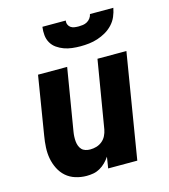

<svg xmlns="http://www.w3.org/2000/svg" viewBox="-112 -839 825 936"><g transform="rotate(-15 300.0 -371.0)"><path d="M210 8Q181 8 154 -0.5Q127 -9 107 -26.5Q87 -44 74.5 -69Q62 -94 57 -121Q52 -148 53.5 -177Q55 -206 60 -235L108 -530H255L203 -216Q201 -204 200.5 -192Q200 -180 201 -168.5Q202 -157 206 -146Q210 -135 217.5 -127Q225 -119 236.5 -115.5Q248 -112 260 -112Q276 -112 291.5 -116.5Q307 -121 320 -131.5Q333 -142 340.5 -157Q348 -172 351 -188L408 -530H554L467 0H320L329 -57Q319 -42 306 -29Q293 -16 277 -7Q261 2 244 5Q227 8 210 8ZM345 -610Q324 -610 302.5 -612.5Q281 -615 262 -622Q243 -629 226.5 -640.5Q210 -652 200 -669.5Q190 -687 188 -708Q186 -729 189 -750H307Q305 -739 309 -729.5Q313 -720 321 -714.5Q329 -709 339.5 -707.5Q350 -706 361 -706Q371 -706 382 -707.5Q393 -709 403 -714.5Q413 -720 420 -729.5Q427 -739 429 -750H547Q543 -728 534 -707Q525 -686 509 -669Q493 -652 473 -640.5Q453 -629 431.5 -622Q410 -615 388 -612.5Q366 -610 345 -610Z"/></g></svg>

Font: Iosevka Curly HvExObl
Style: Regular
Weight: 900
Width: 7
Italic angle: -9°
Monospace: yes
Designer: Belleve Invis
Foundry: Belleve Invis
Version: Version 11.1.0; ttfautohint (v1.8.3)